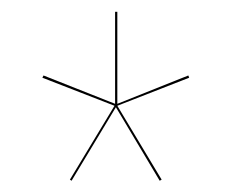

<svg xmlns="http://www.w3.org/2000/svg" viewBox="-20 -748 403 334"><path d="M309.1 -612.8 184.1 -564 261.2 -435.5 257.8 -433.6 181.6 -561.5 104.5 -433.6 101.6 -435.5 179.2 -564 53.7 -612.8 55.7 -616.7 180.2 -567.4V-727.5H184.1V-567.4L307.6 -616.7Z"/></svg>

Font: Fira Sans Compressed Four
Style: Regular
Weight: 100
Width: 1
Designer: Carrois Corporate & Edenspiekermann AG
Foundry: Carrois Corporate GbR & Edenspiekermann AG
Version: Version 4.203;PS 004.203;hotconv 1.0.88;makeotf.lib2.5.64775